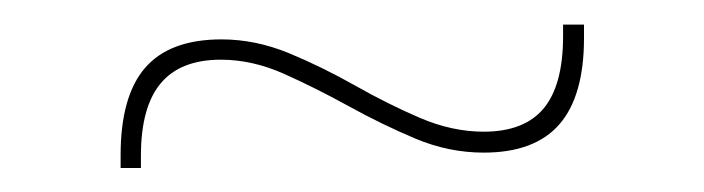

<svg xmlns="http://www.w3.org/2000/svg" viewBox="-20 -370 572 156"><path d="M373 -246Q344.5 -246 317.2 -257.5Q290 -269 263.2 -283.8Q236.5 -298.5 210.8 -310Q185 -321.5 159.5 -321.5Q126.5 -321.5 110.5 -302.2Q94.5 -283 94.5 -243.5V-233.5H78V-244Q78 -292 98 -315Q118 -338 160 -338Q187.5 -338 214.8 -326.8Q242 -315.5 268.5 -300.5Q295 -285.5 321.2 -274.2Q347.5 -263 373 -263Q406 -263 421.8 -282Q437.5 -301 437.5 -340.5V-350H454.5V-339Q454.5 -292 434.5 -269Q414.5 -246 373 -246Z"/></svg>

Font: Anek Malayalam Thin
Style: Regular
Weight: 250
Version: Version 1.003